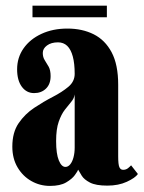

<svg xmlns="http://www.w3.org/2000/svg" viewBox="-20 -630 496 662"><path d="M152.5 11Q117.5 11 88 -5.8Q58.5 -22.5 40.5 -53Q22.5 -83.5 22.5 -124.5Q22.5 -173.5 44.2 -205.2Q66 -237 98 -258.2Q130 -279.5 162 -296Q194 -312.5 215.8 -330.8Q237.5 -349 237.5 -375.5Q237.5 -411 231 -435.2Q224.5 -459.5 211.8 -471.8Q199 -484 180 -484Q156.5 -484 142 -473.2Q127.5 -462.5 127.5 -447.5Q127.5 -433 134.2 -422.5Q141 -412 147.8 -400Q154.5 -388 154.5 -367.5Q154.5 -340 138.5 -324.5Q122.5 -309 97.5 -309Q71.5 -309 55.2 -331Q39 -353 39 -391Q39 -431.5 61.2 -463.2Q83.5 -495 122.8 -513.2Q162 -531.5 212.5 -531.5Q263.5 -531.5 303 -511.8Q342.5 -492 365 -449.5Q387.5 -407 387.5 -338V-91Q387.5 -63 391.5 -53.8Q395.5 -44.5 404.5 -44.5Q414.5 -44.5 421.5 -50.2Q428.5 -56 432 -60L455.5 -30Q446 -16.5 417.2 -3.2Q388.5 10 350 10Q310.5 10 290.2 -0.5Q270 -11 261.8 -24.2Q253.5 -37.5 249.5 -45Q248 -40 238.2 -26.5Q228.5 -13 208 -1Q187.5 11 152.5 11ZM205.5 -54.5Q215 -54.5 222.2 -63.5Q229.5 -72.5 233.5 -87.8Q237.5 -103 237.5 -121V-304.5Q235.5 -290.5 225.5 -278.8Q215.5 -267 203.5 -251.5Q191.5 -236 182.5 -210.5Q173.5 -185 173.5 -143.5Q173.5 -99.5 182.8 -77Q192 -54.5 205.5 -54.5ZM92 -570.5V-610.5H348.5V-570.5Z"/></svg>

Font: Imbue Thin 10pt Black
Style: Regular
Weight: 900
Version: Version 1.102